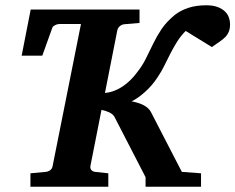

<svg xmlns="http://www.w3.org/2000/svg" viewBox="-20 -707 891 727"><path d="M851.1 -616.2Q851.1 -598.6 846.4 -587.2Q841.8 -575.7 833 -566.7Q824.2 -557.6 811.5 -549.1Q798.8 -540.5 782.2 -528.8L683.1 -589.8Q664.6 -571.3 650.9 -549.6Q637.2 -527.8 625.5 -504.9L602.5 -459Q591.3 -436 577.1 -415Q557.6 -384.8 530.8 -360.4Q503.9 -335.9 478.5 -323.2Q504.9 -318.4 523.9 -308.6Q543 -298.8 551.3 -283.2L668.5 -56.2L741.2 -50.8V0H531.2V-36.1L413.1 -265.1Q407.2 -275.4 393.3 -281.7Q379.4 -288.1 364.3 -291L322.3 -78.1Q320.8 -68.4 326.4 -62.7Q332 -57.1 340.3 -56.2L390.1 -50.8V0H95.2V-50.8L153.3 -56.2Q162.6 -57.1 170.2 -62.7Q177.7 -68.4 179.2 -78.1L286.6 -616.2H206.1Q202.6 -616.2 198.2 -615.2Q193.8 -614.3 189.7 -612.3Q185.5 -610.4 182.4 -607.9Q179.2 -605.5 178.2 -602.1L140.1 -496.1H62L96.2 -670.9H508.3V-620.1L450.2 -615.2Q441.9 -614.3 434.3 -608.4Q426.8 -602.5 424.3 -592.8L377.4 -355Q397 -356.9 414.1 -363.8Q431.2 -370.6 445.8 -380.6Q460.4 -390.6 473.1 -403.1Q485.8 -415.5 496.1 -429.2Q518.6 -457 532.5 -485.4Q546.4 -513.7 560.1 -541.7Q573.7 -569.8 591.8 -596.9Q609.9 -624 641.1 -649.9Q662.6 -667 692.4 -677Q722.2 -687 761.2 -687Q786.6 -687 804 -680.4Q821.3 -673.8 831.8 -663.6Q842.3 -653.3 846.7 -640.6Q851.1 -627.9 851.1 -616.2Z"/></svg>

Font: Charis SIL CyrE
Style: Bold Italic
Weight: 700
Italic angle: -11°
Foundry: SIL International
Version: Version 5.000